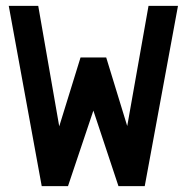

<svg xmlns="http://www.w3.org/2000/svg" viewBox="-20 -638 640 658"><path d="M123 0 10 -618H111L183 -205L256 -441H344L416 -206L489 -618H590L476 0H386L300 -259L213 0Z"/></svg>

Font: Victor Mono
Style: Bold
Weight: 700
Monospace: yes
Designer: Rune Bjørnerås
Version: Version 1.561;gftools[0.9.30]